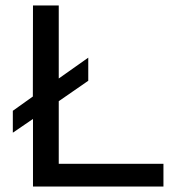

<svg xmlns="http://www.w3.org/2000/svg" viewBox="-20 -682 651 702"><path d="M577.6 0H100.6V-247.1L26.9 -196.8V-276.9L100.1 -329.1L100.6 -662.1H194.8V-395L302.7 -471.2V-386.7L194.8 -312V-83H577.6Z"/></svg>

Font: PT Astra Sans
Style: Regular
Weight: 400
Designer: A.Korolkova, I. Chaeva
Foundry: ParaType Ltd
Version: Version 1.001; ttfautohint (v1.6)